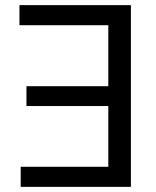

<svg xmlns="http://www.w3.org/2000/svg" viewBox="-20 -727 607 747"><path d="M489.3 0H60.5V-78.1H401.4V-314.5H83V-391.6H401.4V-628.9H55.7V-707H489.3Z"/></svg>

Font: Pretendard JP Variable
Style: Regular
Weight: 400
Designer: Base glyphs from Inter by Rasmus Andersson; Hangul glyphs from Noto Sans CJK(Source Han Sans) by Jang Soo-young and Kang
Foundry: Kil Hyung-jin
Version: Version 1.307;Glyphs 3.2 (3192)